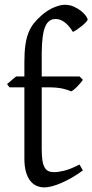

<svg xmlns="http://www.w3.org/2000/svg" viewBox="-20 -777 390 811"><path d="M350.1 -694.8Q350.1 -690.9 343 -683.3Q335.9 -675.8 326.2 -667.7Q316.4 -659.7 305.9 -652.6Q295.4 -645.5 288.1 -642.1Q277.8 -658.7 267.8 -669.4Q257.8 -680.2 248.3 -686.3Q238.8 -692.4 230.5 -694.6Q222.2 -696.8 215.3 -696.8Q200.7 -696.8 189.7 -689.5Q178.7 -682.1 171.4 -665.5Q164.1 -648.9 160.4 -621.6Q156.7 -594.2 156.2 -554.2V-454.1H315.9L330.1 -439.9Q325.7 -433.1 319.1 -425.5Q312.5 -418 305.7 -410.9Q298.8 -403.8 292.2 -398.4Q285.6 -393.1 280.8 -391.1Q269 -397 245.1 -402.6Q221.2 -408.2 181.6 -408.2H156.2V-149.9Q156.2 -120.6 158.9 -101.3Q161.6 -82 168 -70.6Q174.3 -59.1 184.3 -54.4Q194.3 -49.8 209 -49.8Q226.1 -49.8 252 -56.2Q277.8 -62.5 315.9 -82L330.1 -57.1Q306.2 -39.6 282.7 -26.1Q259.3 -12.7 238 -3.7Q216.8 5.4 198.7 10Q180.7 14.6 168 14.6Q150.9 14.6 135.5 8.3Q120.1 2 108.4 -12.5Q96.7 -26.9 89.8 -50.3Q83 -73.7 83 -107.9V-408.2H20L9.8 -421.9L47.9 -454.1H83V-515.6Q83 -556.6 87.2 -586.2Q91.3 -615.7 100.1 -638.2Q108.9 -660.6 122.6 -678Q136.2 -695.3 155.3 -711.9Q180.2 -733.9 207.3 -745.4Q234.4 -756.8 253.4 -756.8Q274.4 -756.8 292.2 -748.8Q310.1 -740.7 323 -730.2Q335.9 -719.7 343 -709.5Q350.1 -699.2 350.1 -694.8Z"/></svg>

Font: Akkhara
Style: Regular
Weight: 400
Designer: J. Victor Gaultney
Version: Version 1.00 June 13, 2006, initial release